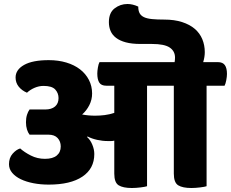

<svg xmlns="http://www.w3.org/2000/svg" viewBox="-20 -931 1156 961"><path d="M854 -620Q855 -626 855.5 -632Q856 -638 856 -643Q856 -675 829.5 -693Q803 -711 740 -711H683Q640 -711 610 -719Q580 -727 561 -741.5Q542 -756 533.5 -776Q525 -796 525 -820Q525 -867 553.5 -889Q582 -911 618 -911Q644 -911 672 -898Q672 -877 679 -864.5Q686 -852 701 -845Q716 -838 741 -835.5Q766 -833 802 -833Q853 -833 891.5 -820.5Q930 -808 955 -786.5Q980 -765 992.5 -735Q1005 -705 1005 -670Q1005 -646 997 -620H1071Q1095 -620 1105.5 -605Q1116 -590 1116 -561Q1116 -548 1112.5 -529.5Q1109 -511 1104 -502H1014V1Q1006 4 982 7Q958 10 938 10Q894 10 872 -3.5Q850 -17 850 -62V-502H716V1Q708 4 684 7Q660 10 640 10Q596 10 574 -3.5Q552 -17 552 -62V-227Q544 -225 536 -225Q528 -225 520 -225Q493 -225 466 -231Q439 -237 418 -248L416 -245Q432 -231 442 -207Q452 -183 452 -160Q452 -87 392.5 -47Q333 -7 224 -7Q183 -7 147 -14Q111 -21 84 -34Q57 -47 41 -66Q25 -85 25 -109Q25 -141 43 -161.5Q61 -182 81 -188Q102 -169 134.5 -152.5Q167 -136 205 -136Q244 -136 264 -152.5Q284 -169 284 -198Q284 -223 268.5 -240Q253 -257 222 -257H128Q120 -267 115 -283Q110 -299 110 -319Q110 -340 115 -356Q120 -372 128 -383H206Q238 -383 255.5 -398Q273 -413 273 -440Q273 -465 256.5 -483Q240 -501 198 -501Q175 -501 153 -491.5Q131 -482 115 -467Q89 -478 73.5 -497.5Q58 -517 58 -543Q58 -582 100.5 -606Q143 -630 224 -630Q272 -630 312 -618Q352 -606 380.5 -584Q409 -562 425 -531Q441 -500 441 -463Q441 -432 427 -404.5Q413 -377 391 -358Q422 -352 456 -352Q480 -352 504 -355Q528 -358 552 -366V-502H512Q487 -502 477 -517.5Q467 -533 467 -563Q467 -575 470 -593Q473 -611 478 -620Z"/></svg>

Font: Baloo
Style: Regular
Weight: 400
Designer: Sarang Kulkarni and Ek Type
Foundry: Ek Type
Version: Version 1.443;PS 1.000;hotconv 16.6.51;makeotf.lib2.5.65220;